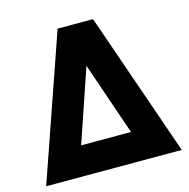

<svg xmlns="http://www.w3.org/2000/svg" viewBox="-106 -823 912 926"><g transform="rotate(-15 350.5 -360.0)"><path d="M262 -720H439L689 0H12ZM226 -147H475L350 -511Z"/></g></svg>

Font: Kufam Black
Style: Regular
Weight: 900
Designer: Wael Morcos, Artur Schmal
Foundry: Original Type
Version: Version 1.301; ttfautohint (v1.8.3)